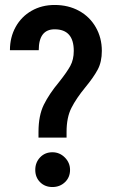

<svg xmlns="http://www.w3.org/2000/svg" viewBox="-20 -745 490 773"><path d="M136 -543H20Q20 -595 43 -636.5Q66 -678 107 -701.5Q148 -725 200 -725Q255 -725 298 -701.5Q341 -678 365.5 -635.5Q390 -593 390 -540Q390 -496 373.5 -465Q357 -434 324 -394Q287 -349 267.5 -310.5Q248 -272 248 -214V-191H135V-214Q135 -280 156.5 -323.5Q178 -367 218 -415Q249 -454 263 -479.5Q277 -505 277 -540Q277 -627 200 -627Q136 -627 136 -543ZM262 -61Q262 -31 241.5 -11.5Q221 8 191 8Q161 8 141.5 -11.5Q122 -31 122 -61Q122 -91 141.5 -111.5Q161 -132 191 -132Q220 -132 241 -111Q262 -90 262 -61Z"/></svg>

Font: Akshar Medium
Style: Regular
Weight: 500
Designer: Tall Chai
Foundry: Tall Chai
Version: Version 1.000